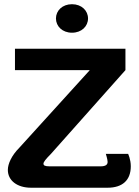

<svg xmlns="http://www.w3.org/2000/svg" viewBox="-20 -878 648 898"><path d="M391.7 -791.7C391.7 -828.3 361.7 -858.3 316.7 -858.3C271.7 -858.3 241.7 -828.3 241.7 -791.7C241.7 -755 271.7 -725 316.7 -725C361.7 -725 391.7 -755 391.7 -791.7ZM50 -650V-550H400L70.8 -187.5C34.2 -150.8 16.7 -111.7 16.7 -83.3C16.7 -33.3 60.8 0 125 0H483.3C552.5 0 591.7 -35 591.7 -100C591.7 -133.3 579.2 -158.3 579.2 -158.3H475C475 -158.3 483.3 -132.5 483.3 -120.8C483.3 -108.3 475 -100 450 -100H212.5C190 -100 183.3 -104.2 183.3 -112.5C183.3 -120 193.3 -133.3 218.3 -158.3L566.7 -550V-650Z"/></svg>

Font: BoonHome
Style: Bold
Weight: 700
Designer: Sungsit Sawaiwan
Foundry: Sungsit Sawaiwan
Version: Version 0.2